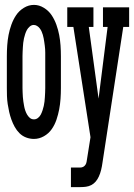

<svg xmlns="http://www.w3.org/2000/svg" viewBox="-20 -560 548 785"><path d="M119 8Q102 8 86.5 2Q71 -4 59.5 -15.5Q48 -27 40 -41.5Q32 -56 26.5 -71.5Q21 -87 17.5 -102.5Q14 -118 11.5 -134.5Q9 -151 8.5 -167.5Q8 -184 8 -200V-330Q8 -352 9.5 -374Q11 -396 15 -417Q19 -438 26.5 -459Q34 -480 46 -498Q58 -516 77.5 -528Q97 -540 119 -540Q140 -540 159.5 -528Q179 -516 191 -498Q203 -480 210.5 -459Q218 -438 222 -417Q226 -396 227.5 -374Q229 -352 229 -330V-200Q229 -178 227.5 -156Q226 -134 222 -113Q218 -92 211 -71Q204 -50 191.5 -32Q179 -14 159.5 -3Q140 8 119 8ZM119 -72Q128 -72 135.5 -78Q143 -84 147 -92Q151 -100 154 -109Q157 -118 159 -127Q161 -136 162 -145Q163 -154 163.5 -163Q164 -172 164.5 -181.5Q165 -191 165 -200V-330Q165 -337 165 -344.5Q165 -352 164.5 -359.5Q164 -367 163 -374Q162 -381 161 -388.5Q160 -396 158.5 -403.5Q157 -411 155 -418Q153 -425 150 -431.5Q147 -438 142.5 -444Q138 -450 131.5 -454Q125 -458 118 -458Q109 -458 101.5 -451.5Q94 -445 90 -437.5Q86 -430 83 -421Q80 -412 78 -403Q76 -394 75 -385Q74 -376 73.5 -367Q73 -358 72.5 -348.5Q72 -339 72 -330V-200Q72 -191 72.5 -181.5Q73 -172 73.5 -163Q74 -154 75.5 -145Q77 -136 78.5 -127Q80 -118 83 -109Q86 -100 90.5 -92Q95 -84 102 -78Q109 -72 119 -72ZM270 205V125H308Q315 125 320.5 122Q326 119 329.5 113.5Q333 108 334 101.5Q335 95 336 89Q336 89 336 89Q336 89 336 89L350 1L280 -450H255V-530H362V-450H343L383 -157L420 -450H401V-530H508V-450H484L399 105Q397 120 393.5 134.5Q390 149 384 162Q379 173 371.5 182Q364 191 353.5 196.5Q343 202 331.5 203.5Q320 205 308 205Z"/></svg>

Font: Iosevka Slab Medium
Style: Regular
Weight: 500
Monospace: yes
Designer: Belleve Invis
Foundry: Belleve Invis
Version: Version 11.1.1; ttfautohint (v1.8.3)